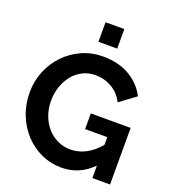

<svg xmlns="http://www.w3.org/2000/svg" viewBox="-161 -1037 1047 1164"><g transform="rotate(20 362.5 -455.0)"><path d="M567 -80Q482 5 369 5Q299 5 237.5 -23Q176 -51 130.5 -100Q85 -149 58.5 -215.5Q32 -282 32 -359Q32 -432 58.5 -496.5Q85 -561 131.5 -609.5Q178 -658 241 -686.5Q304 -715 378 -715Q478 -715 549.5 -673Q621 -631 657 -560L554 -484Q527 -537 478.5 -565Q430 -593 373 -593Q328 -593 290.5 -574Q253 -555 226.5 -522Q200 -489 185.5 -446Q171 -403 171 -355Q171 -305 187 -261.5Q203 -218 231 -186Q259 -154 297.5 -135.5Q336 -117 381 -117Q484 -117 567 -214V-264H424V-365H681V0H567ZM319 -789V-915H440V-789Z"/></g></svg>

Font: PTCRaleway
Style: Bold
Weight: 700
Designer: Matt McInerney, Pablo Impallari, Rodrigo Fuenzalida
Foundry: Matt McInerney, Pablo Impallari, Rodrigo Fuenzalida
Version: Version 3.000g; ttfautohint (v1.5) -l 8 -r 28 -G 28 -x 14 -D